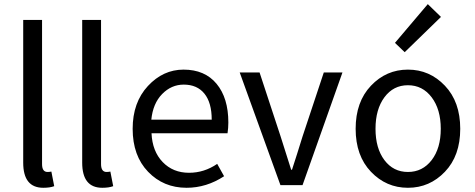

<svg xmlns="http://www.w3.org/2000/svg" viewBox="-20 -892 2288 925"><path d="M188.5 12.7Q91.8 12.7 91.8 -108.4V-795.9H182.6V-101.6Q182.6 -63.5 209 -63.5Q217.8 -63.5 227.5 -65.4L241.2 4.9Q220.7 12.7 188.5 12.7Z M472.7 12.7Q376 12.7 376 -108.4V-795.9H466.8V-101.6Q466.8 -63.5 493.2 -63.5Q502 -63.5 511.7 -65.4L525.4 4.9Q504.9 12.7 472.7 12.7Z M878.9 12.7Q767.6 12.7 693.4 -64.5Q619.1 -141.6 619.1 -271.5Q619.1 -398.4 692.4 -477.5Q765.6 -556.6 864.3 -556.6Q966.8 -556.6 1023.4 -488.3Q1080.1 -419.9 1080.1 -301.8Q1080.1 -275.4 1076.2 -250H710Q713.9 -163.1 763.7 -111.3Q813.5 -59.6 890.6 -59.6Q963.9 -59.6 1026.4 -102.5L1059.6 -43Q974.6 12.7 878.9 12.7ZM709 -315.4H1000Q1000 -397.5 964.8 -440.9Q929.7 -484.4 865.2 -484.4Q805.7 -484.4 761.2 -439Q716.8 -393.6 709 -315.4Z M1331.1 0 1134.8 -543H1230.5L1332 -234.4Q1373 -104.5 1382.8 -74.2H1386.7Q1393.6 -94.7 1411.1 -149.9Q1428.7 -205.1 1437.5 -234.4L1540 -543H1629.9L1437.5 0Z M2123.5 -64.5Q2049.8 12.7 1945.3 12.7Q1840.8 12.7 1767.1 -64.5Q1693.4 -141.6 1693.4 -271.5Q1693.4 -401.4 1767.1 -479Q1840.8 -556.6 1945.3 -556.6Q2049.8 -556.6 2123.5 -479Q2197.3 -401.4 2197.3 -271.5Q2197.3 -141.6 2123.5 -64.5ZM1832 -120.6Q1875 -63.5 1945.3 -63.5Q2015.6 -63.5 2059.6 -120.6Q2103.5 -177.7 2103.5 -271.5Q2103.5 -365.2 2059.6 -423.3Q2015.6 -481.4 1945.3 -481.4Q1875 -481.4 1832 -423.3Q1789.1 -365.2 1789.1 -271.5Q1789.1 -177.7 1832 -120.6ZM1929.7 -640.6 1882.8 -685.5 2041 -872.1 2104.5 -810.5Z"/></svg>

Font: irohakakuC Regular
Style: Regular
Weight: 400
Designer: [Source Han Sans]
Ryoko NISHIZUKA Ë•øÂ°öÊ∂ºÂ≠ê (kana & ideographs); Paul D. Hunt (Latin, Greek & Cyrillic); Wenlong ZHAN
Version: Version 1.001.20160904